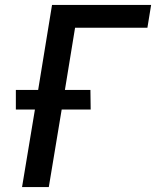

<svg xmlns="http://www.w3.org/2000/svg" viewBox="-20 -755 640 775"><path d="M69 0 121 -313H44V-392H134L190 -735H590L575 -643H283L242 -392H345L346 -313H229L177 0Z"/></svg>

Font: Iosevka Aile Semibold
Style: Italic
Weight: 600
Italic angle: -9°
Designer: Belleve Invis
Foundry: Belleve Invis
Version: Version 31.1.0; ttfautohint (v1.8.4)